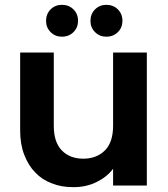

<svg xmlns="http://www.w3.org/2000/svg" viewBox="-20 -773 701 800"><path d="M451.2 -69.8Q425.8 -35.6 381.8 -14.2Q339.4 6.8 286.1 6.8Q234.4 6.8 196.8 -8.8Q156.2 -23.4 127 -54.2Q98.6 -82.5 81.1 -127.9Q64 -171.9 64 -229V-554.2H204.1V-249Q204.1 -181.2 236.8 -147Q270.5 -111.8 327.1 -111.8Q382.8 -111.8 418 -147Q451.2 -181.6 451.2 -249V-554.2H591.8V0H451.2ZM171.9 -686Q171.9 -714.8 190.9 -733.9Q210 -752.9 237.8 -752.9Q267.1 -752.9 286.1 -733.9Q305.2 -714.8 305.2 -686Q305.2 -658.2 286.1 -639.2Q267.1 -620.1 237.8 -620.1Q210 -620.1 190.9 -639.2Q171.9 -658.2 171.9 -686ZM356.9 -686Q356.9 -714.8 376 -733.9Q395 -752.9 422.9 -752.9Q452.1 -752.9 471.2 -733.9Q490.2 -714.8 490.2 -686Q490.2 -658.2 471.2 -639.2Q452.1 -620.1 422.9 -620.1Q395 -620.1 376 -639.2Q356.9 -658.2 356.9 -686Z"/></svg>

Font: PoppinsZ SemiBold
Style: Regular
Weight: 600
Designer: Ninad Kale (Devanagari), Jonny Pinhorn (Latin)
Foundry: Indian Type Foundry
Version: Version 3.002;FEAKit 1.0